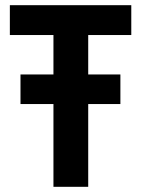

<svg xmlns="http://www.w3.org/2000/svg" viewBox="-20 -720 544 740"><path d="M444 -319H320V0H186V-319H59V-433H186V-585H18V-700H486V-585H320V-433H444Z"/></svg>

Font: Tilda Sans Bold
Style: Regular
Weight: 700
Designer: ParaType Ltd
Foundry: ParaType Ltd
Version: Version 1.009